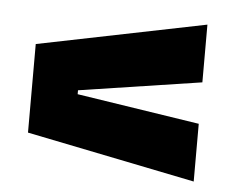

<svg xmlns="http://www.w3.org/2000/svg" viewBox="-38 -550 590 487"><g transform="rotate(5 257.0 -307.0)"><path d="M471.5 -360 159 -312.5V-302.5L471.5 -254.5V-107.5L42 -194.5V-420L471.5 -507Z"/></g></svg>

Font: Anek Malayalam ExtraBold
Style: Regular
Weight: 800
Version: Version 1.003